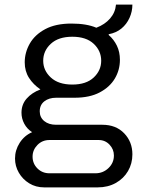

<svg xmlns="http://www.w3.org/2000/svg" viewBox="-20 -623 613 831"><path d="M171 188Q135 188 106.5 170.5Q78 153 61.5 124.5Q45 96 45 63Q45 27 65 -4.5Q85 -36 119 -51Q97 -65 85 -87.5Q73 -110 73 -135Q73 -171 95.5 -196.5Q118 -222 155 -236Q124 -257 105.5 -286Q87 -315 87 -353Q87 -396 109 -434.5Q131 -473 176 -497Q221 -521 289 -521Q322 -521 349 -516.5Q376 -512 397 -503Q434 -517 456.5 -543Q479 -569 482 -603H553Q553 -573 540.5 -545.5Q528 -518 505.5 -499.5Q483 -481 451 -475L450 -472Q473 -452 486 -425Q499 -398 499 -364Q499 -320 477 -283Q455 -246 411.5 -223Q368 -200 303 -200H223Q192 -200 172 -184.5Q152 -169 152 -141Q152 -115 171.5 -99Q191 -83 223 -83H423Q482 -83 517.5 -46Q553 -9 553 45Q553 85 534 117.5Q515 150 481 169Q447 188 403 188ZM194 127H393Q426 127 449.5 104.5Q473 82 473 50Q473 23 454 3Q435 -17 407 -17H194Q163 -17 142 4.5Q121 26 121 55Q121 85 142 106Q163 127 194 127ZM293 -257Q353 -257 385.5 -287.5Q418 -318 418 -360Q418 -403 385.5 -433.5Q353 -464 293 -464Q233 -464 200 -433.5Q167 -403 167 -360Q167 -318 200 -287.5Q233 -257 293 -257Z"/></svg>

Font: Chivo Medium Light
Style: Regular
Weight: 300
Version: Version 2.002